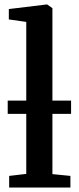

<svg xmlns="http://www.w3.org/2000/svg" viewBox="-20 -839 352 859"><path d="M97.5 -61V-741L19.5 -752V-798.5L188.5 -819H191L214.5 -802.5V-60L295 -52V0H21V-52ZM298 -389V-329.5H14.5V-389Z"/></svg>

Font: Merriweather 24pt SemiBold
Style: Regular
Weight: 600
Designer: Eben Sorkin
Foundry: Eben Sorkin
Version: Version 2.100